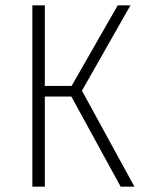

<svg xmlns="http://www.w3.org/2000/svg" viewBox="-20 -704 545 724"><path d="M472 -684 289 -362 487 0H435L249 -340H149V0H102V-684H149V-380H250L424 -684Z"/></svg>

Font: Fira Sans Condensed ExtraLight
Style: Regular
Weight: 275
Width: 3
Designer: Carrois Corporate & Edenspiekermann AG
Foundry: Carrois Corporate GbR & Edenspiekermann AG
Version: Version 4.203